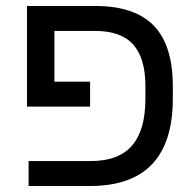

<svg xmlns="http://www.w3.org/2000/svg" viewBox="-20 -619 650 639"><path d="M463.9 -333V-290C463.9 -220.7 449.1 -168.9 419.4 -134.5C389.8 -100.2 344.1 -83 282.2 -83H75.2V0H279.8C463.4 0 555.2 -97 555.2 -291V-331.1C555.2 -422.9 533.9 -490.5 491.5 -533.9C449 -577.4 384.1 -599.1 296.9 -599.1H69.8V-264.2H279.8V-347.2H161.1V-516.1H295.9C353.8 -516.1 396.3 -501 423.3 -470.7C450.4 -440.4 463.9 -394.5 463.9 -333Z"/></svg>

Font: Arimo
Style: Regular
Weight: 400
Designer: Steve Matteson
Foundry: Monotype Imaging Inc.
Version: Version 1.32